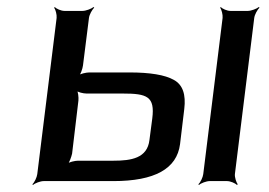

<svg xmlns="http://www.w3.org/2000/svg" viewBox="-20 -515 765 546"><path d="M648 -20 703 -464C704 -473 712 -488 718 -493L716 -495C710 -490 694 -484 685 -484H635C626 -484 612 -490 608 -495L606 -493C610 -488 614 -473 613 -464L558 -20C557 -11 550 4 544 9L546 11C551 6 567 0 576 0H626C635 0 649 6 654 11L656 9C652 4 647 -11 648 -20ZM302 0C420 0 483 -35 492 -105L504 -205C509 -246 500 -274 474 -288C449 -302 407 -309 348 -309H234C225 -309 207 -305 202 -300L204 -298C209 -303 215 -320 216 -329L233 -464C234 -473 242 -488 248 -493L246 -495C240 -490 224 -484 215 -484H163C154 -484 140 -490 136 -495L134 -493C138 -488 142 -473 141 -464L86 -20C85 -11 78 4 72 9L74 11C79 6 95 0 104 0H302ZM303 -58H202C193 -58 176 -54 170 -49L172 -47C177 -52 183 -69 185 -78L203 -229C204 -238 202 -255 198 -260L196 -258C200 -253 217 -249 226 -249H329C398 -249 421 -241 413 -178L405 -117C399 -65 353 -58 303 -58Z"/></svg>

Font: Gamestation Storm Oblique 
Style: Italic
Weight: 400
Designer: Jonas Hecksher
Foundry: Jonas Hecksher, Playtypeª, e-types AS
Version: Version 1.003